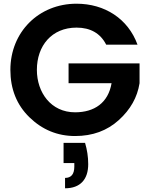

<svg xmlns="http://www.w3.org/2000/svg" viewBox="-20 -728 809 1036"><path d="M393 -708C189 -708 36 -555 36 -351C36 -248 70 -162 139 -95C208 -28 290 6 385 6C480 6 558 -23 621 -80C684 -137 721 -203 733 -279V-386H350V-279H582C564 -173 489 -122 385 -122C255 -122 179 -229 179 -351C179 -481 259 -579 393 -579C468 -579 522 -548 553 -487H722C671 -627 545 -708 393 -708ZM323 152H381V171C381 212 364 232 331 232V288C414 288 456 239 456 158C456 118 450 80 439 43H323Z"/></svg>

Font: Matrixport Bold
Style: Regular
Weight: 600
Designer: Ninad Kale (Devanagari), Jonny Pinhorn (Latin)
Foundry: Indian Type Foundry
Version: Version 2.000;PS 1.0;hotconv 1.0.79;makeotf.lib2.5.61930; tt